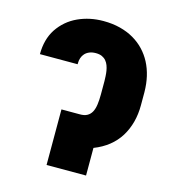

<svg xmlns="http://www.w3.org/2000/svg" viewBox="-108 -812 814 901"><g transform="rotate(15 299.5 -361.0)"><path d="M392.4 0H200.6V-269.9H288.7Q311.1 -269.5 325.1 -277.2Q339.1 -284.8 347.1 -299.5Q355.1 -314.3 358.1 -335.9Q361.2 -357.6 361.2 -384.9V-451Q360.8 -461.3 360.3 -474.1Q359.7 -486.9 357.6 -499.8Q355.5 -512.8 351 -524.9Q346.6 -536.9 338.6 -546.3Q330.6 -555.8 318.5 -561.3Q306.5 -566.8 288.7 -566.8Q270.6 -566.8 257.5 -561.3Q244.3 -555.8 235.8 -546.5Q227.3 -537.3 223.2 -525Q219.1 -512.8 219.1 -499.3V-494.3H35.9Q35.9 -566.1 68.9 -616.8Q104 -669.4 161.2 -695.7Q217.7 -721.6 284.4 -721.6Q328.8 -721.6 365.9 -712Q403.1 -702.4 432.9 -685Q462.7 -667.6 485.3 -643.6Q507.8 -619.7 523.1 -590.6Q555 -529.8 555.8 -448.9V-384.9Q555.8 -297.9 515.3 -231.9Q474.4 -166.2 392.4 -134.2Z"/></g></svg>

Font: Linik Sans Black
Style: Regular
Weight: 900
Designer: Fonts by Rasmus Andersson / Changes by Cristiano Sobral with parts from Marc Monis
Foundry: rsms
Version: Version 3.020; ttfautohint (v1.6)